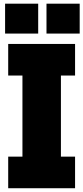

<svg xmlns="http://www.w3.org/2000/svg" viewBox="-20 -998 442 1018"><path d="M23.5 -597.5V-765H378V-597.5H303V-167.5H378V0H23.5V-167.5H99V-597.5ZM7 -978.5H182.5V-820H7ZM226.5 -978.5H402.5V-820H226.5Z"/></svg>

Font: Hepta Slab ExtraBold
Style: Regular
Weight: 800
Designer: Michael LaGattuta
Foundry: Michael LaGattuta
Version: Version 1.102